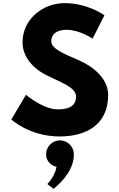

<svg xmlns="http://www.w3.org/2000/svg" viewBox="-20 -860 766 1231"><path d="M393.5 -840C260.5 -840 124.5 -742 124.5 -588C124.5 -502 182.5 -425 281.5 -376C379.5 -327 467.5 -300 467.5 -240C467.5 -163 389.5 -159 348.5 -159C256.5 -159 146.5 -252 146.5 -252L52.5 -94C52.5 -94 169.5 15 362.5 15C523.5 15 673.5 -54 673.5 -251C673.5 -359 572.5 -437 480.5 -476C386.5 -516 308.5 -549 308.5 -595C308.5 -640 342.5 -669 406.5 -669C491.5 -669 573.5 -612 573.5 -612L649.5 -762C649.5 -762 543.5 -840 393.5 -840ZM363.5 40C315.5 40 275.5 80 275.5 130C275.5 170 304.5 201 342.5 210C330.5 275 283.5 320 283.5 320L323.5 351C386.5 299 453.5 223 453.5 130C453.5 80 413.5 40 363.5 40Z"/></svg>

Font: Sztylet
Style: Bd
Weight: 700
Foundry: Cannot Into Space Fonts, PlusOne Fonts
Version: Version 0.12